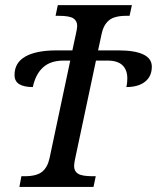

<svg xmlns="http://www.w3.org/2000/svg" viewBox="-20 -734 616 754"><path d="M498 -713.9 488.8 -671.9H476.1Q428.7 -671.9 407.5 -653.8Q386.2 -635.7 378.9 -600.1L365.2 -536.1H445.8Q508.8 -536.1 542.5 -520.3Q576.2 -504.4 576.2 -472.2Q576.2 -434.1 549.6 -413.1Q522.9 -392.1 476.1 -392.1Q478.5 -401.9 479.2 -410.2Q480 -418.5 480 -425.8Q480 -459.5 460.9 -477.8Q441.9 -496.1 401.9 -496.1H356.9L274.9 -109.9Q273.4 -104 272.2 -95.2Q271 -86.4 271 -82Q271 -61.5 286.4 -51.8Q301.8 -42 342.8 -42H356L347.2 0H56.2L64 -42H77.1Q124 -42 145.5 -59.6Q167 -77.1 174.8 -113.8L255.9 -496.1H230Q178.2 -496.1 148.9 -469.2Q119.6 -442.4 108.9 -392.1Q75.2 -392.1 56.2 -403.1Q37.1 -414.1 37.1 -439.9Q37.1 -487.8 79.6 -512Q122.1 -536.1 202.1 -536.1H264.2L278.8 -604Q280.3 -609.9 281.7 -618.7Q283.2 -627.4 283.2 -631.8Q283.2 -652.3 267.8 -662.1Q252.4 -671.9 210.9 -671.9H198.2L207 -713.9Z"/></svg>

Font: Droid Serif
Style: Italic
Weight: 400
Italic angle: -12°
Designer: Monotype Design team
Foundry: Monotype Imaging Inc.
Version: Version 1.03